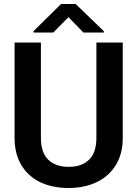

<svg xmlns="http://www.w3.org/2000/svg" viewBox="-20 -932 686 962"><path d="M398 -769 323 -846 247 -769H148V-776L286 -912H359L500 -776V-769ZM324 10Q244 10 183 -18.5Q122 -47 87.5 -104Q53 -161 53 -241V-719H185V-241Q185 -168 221.5 -132Q258 -96 324 -96Q390 -96 426.5 -132Q463 -168 463 -241V-719H595V-241Q595 -161 560 -104.5Q525 -48 463.5 -19Q402 10 324 10Z"/></svg>

Font: Freesentation 7 Bold
Style: Regular
Weight: 700
Designer: glyphs from Roboto by Christian Robertson / Hangul glyphs from Noto Sans CJK(Source Han Sans) by Jang Soo-young and Kang
Foundry: PT&
Version: Version 2.001